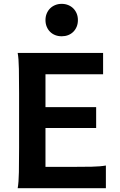

<svg xmlns="http://www.w3.org/2000/svg" viewBox="-20 -992 632 1012"><path d="M486.8 -427.2V-317.4H219.7V-112.3H345.7Q416 -112.3 462.6 -113.3Q509.3 -114.3 538.1 -119.6V0H73.2Q78.6 -29.3 79.6 -84.7Q80.6 -140.1 80.6 -212.4V-500.5Q80.6 -572.8 79.6 -628.2Q78.6 -683.6 73.2 -712.9H523.4V-600.6H219.7V-427.2ZM219.7 -886.2Q219.7 -904.8 226.1 -920.4Q232.4 -936 243.9 -947.5Q255.4 -959 271 -965.3Q286.6 -971.7 305.2 -971.7Q323.7 -971.7 339.4 -965.3Q355 -959 366.5 -947.5Q377.9 -936 384.3 -920.4Q390.6 -904.8 390.6 -886.2Q390.6 -867.2 384.3 -851.6Q377.9 -835.9 366.5 -824.5Q355 -813 339.4 -806.9Q323.7 -800.8 305.2 -800.8Q286.6 -800.8 271 -806.9Q255.4 -813 243.9 -824.5Q232.4 -835.9 226.1 -851.6Q219.7 -867.2 219.7 -886.2Z"/></svg>

Font: Andika New Basic
Style: Bold
Weight: 700
Designer: Victor Gaultney, Annie Olsen, Pablo Ugerman
Foundry: SIL International
Version: Version 5.500; ttfautohint (v1.8.3)